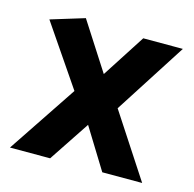

<svg xmlns="http://www.w3.org/2000/svg" viewBox="-81 -583 671 665"><g transform="rotate(15 255.0 -250.5)"><path d="M154 0 251 -146 341 0H484L335 -228L500 -485H358L258 -330L148 -501L27 -464L175 -247L10 0Z"/></g></svg>

Font: Catamaran
Style: Bold
Weight: 700
Designer: Pria Ravichandran
Version: Version 2.000